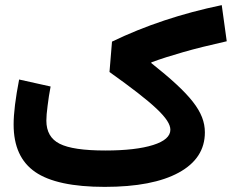

<svg xmlns="http://www.w3.org/2000/svg" viewBox="-20 -730 906 750"><path d="M54.7 -419.4C40.5 -346.2 33.2 -287.6 33.2 -243.7C33.2 -158.2 61.5 -96.7 117.7 -58.1C173.8 -19.5 264.2 0 389.2 0C513.7 0 610.4 -18.6 678.2 -55.7C746.1 -92.8 780.3 -145 780.3 -212.9C780.3 -293.5 724.1 -361.8 571.3 -483.4L570.8 -486.3C607.9 -500 649.4 -513.2 695.8 -526.4C741.7 -539.6 798.3 -553.7 865.7 -568.8L846.2 -710C690.4 -677.7 547.9 -630.4 417.5 -567.4L407.7 -448.7C581.1 -325.2 645.5 -265.1 645.5 -223.1C645.5 -197.8 623 -177.7 578.1 -163.6C533.2 -149.4 470.7 -142.1 391.1 -142.1C306.6 -142.1 247.6 -150.9 212.9 -168.5C178.2 -186 161.1 -216.3 161.1 -258.8C161.1 -272.9 162.6 -292.5 166 -317.4C168.9 -342.3 172.9 -367.2 177.7 -392.1Z"/></svg>

Font: Estedad Bold
Style: Regular
Weight: 700
Designer: Amin Abedi
Version: Version 7.3